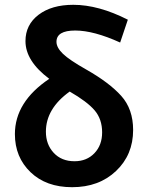

<svg xmlns="http://www.w3.org/2000/svg" viewBox="-20 -769 616 799"><path d="M512 -687 480 -592Q370 -642 293 -642Q215 -642 215 -595Q215 -571 242 -545Q269 -519 340 -479Q435 -425 484.5 -370Q534 -315 534 -228Q534 -125 463 -57.5Q392 10 280 10Q172 10 107 -52.5Q42 -115 42 -211Q42 -345 185 -441Q86 -515 86 -598Q86 -666 140.5 -707.5Q195 -749 285 -749Q390 -749 512 -687ZM171 -221Q171 -168 203.5 -133Q236 -98 290 -98Q341 -98 373 -131.5Q405 -165 405 -218Q405 -273 374 -309.5Q343 -346 270 -388Q171 -317 171 -221Z"/></svg>

Font: Cantarell
Style: Bold
Weight: 700
Designer: Dave Crossland, Nikolaus Waxweiler, Florian Fecher, Jacques Le Bailly, Eben Sorkin, Alexei Vanyashin, Alexios Zavras, Em
Version: Version 0.303